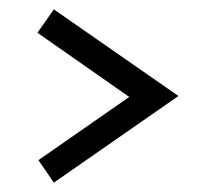

<svg xmlns="http://www.w3.org/2000/svg" viewBox="-20 -470 431 410"><path d="M361 -265 95 -80 62 -128 256 -263 60 -400 95 -450Z"/></svg>

Font: LeckerliOne
Style: Regular
Weight: 400
Designer: Gesine Todt
Foundry: Gesine Todt
Version: Version 1.000